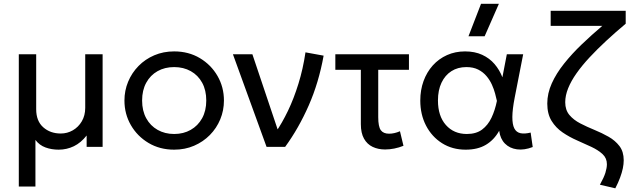

<svg xmlns="http://www.w3.org/2000/svg" viewBox="-20 -777 3339 1016"><path d="M79.5 210V-490H171.5V-199Q171.5 -136.5 208.8 -103.5Q246 -70.5 301.5 -70.5Q336 -70.5 365.5 -87.5Q395 -104.5 413 -135.2Q431 -166 431 -206.5V-490H523V0H438.5V-60Q408.5 -21.5 370.8 -3.2Q333 15 290.5 15Q252.5 15 220.5 3.2Q188.5 -8.5 167.5 -36.5V210Z M901.5 15Q825.5 15 766 -20.5Q706.5 -56 672.5 -115Q638.5 -174 638.5 -245Q638.5 -297.5 658 -344.5Q677.5 -391.5 713 -427.8Q748.5 -464 796.5 -484.5Q844.5 -505 901.5 -505Q978 -505 1037.5 -469.5Q1097 -434 1131 -375Q1165 -316 1165 -245Q1165 -192.5 1145.5 -145.5Q1126 -98.5 1090.5 -62.5Q1055 -26.5 1007 -5.8Q959 15 901.5 15ZM901.5 -68Q951 -68 989.2 -89.8Q1027.5 -111.5 1049.5 -151.2Q1071.5 -191 1071.5 -245Q1071.5 -299.5 1049.8 -339.2Q1028 -379 989.5 -400.5Q951 -422 901.5 -422Q852 -422 813.8 -400.5Q775.5 -379 753.8 -339.2Q732 -299.5 732 -245Q732 -191 753.8 -151.2Q775.5 -111.5 814 -89.8Q852.5 -68 901.5 -68Z M1390.5 0 1212.5 -490H1315.5L1461.5 -55.5L1438 -75.5Q1472.5 -125.5 1503.8 -190.5Q1535 -255.5 1559.2 -333.8Q1583.5 -412 1596.5 -500L1692.5 -482.5Q1667 -340.5 1613.8 -219.2Q1560.5 -98 1489 0Z M2018 14Q1981 14 1952 0.2Q1923 -13.5 1906.2 -43.2Q1889.5 -73 1889.5 -120V-407.5H1754.5V-490H2144V-407.5H1981.5V-157Q1981.5 -107 1995 -88.2Q2008.5 -69.5 2039 -69.5Q2053 -69.5 2067.2 -72.8Q2081.5 -76 2096.5 -82.5L2115 -5.5Q2091.5 4 2066.5 9Q2041.5 14 2018 14Z M2444 15Q2373.5 15 2319.2 -19.2Q2265 -53.5 2234.5 -112.2Q2204 -171 2204 -245Q2204 -300.5 2221.2 -348Q2238.5 -395.5 2270.2 -430.8Q2302 -466 2345.5 -485.5Q2389 -505 2441 -505Q2492.5 -505 2531.5 -487Q2570.5 -469 2597 -438Q2623.5 -407 2638.5 -368L2662 -490H2748.5L2703.5 -260Q2691.5 -198.5 2691.2 -158.5Q2691 -118.5 2701.5 -97.8Q2712 -77 2734 -72.2Q2756 -67.5 2788 -75.5L2799 1Q2754 18.5 2715.5 13.2Q2677 8 2652 -17.2Q2627 -42.5 2621.5 -85Q2594.5 -36.5 2551.2 -10.8Q2508 15 2444 15ZM2450.5 -68Q2499.5 -68 2530.8 -91.2Q2562 -114.5 2580.8 -154Q2599.5 -193.5 2609.5 -243Q2606 -259 2600 -281.8Q2594 -304.5 2583 -329Q2572 -353.5 2554.2 -374.5Q2536.5 -395.5 2510.5 -408.8Q2484.5 -422 2448 -422Q2402.5 -422 2368.8 -400.5Q2335 -379 2316.2 -339.2Q2297.5 -299.5 2297.5 -245.5Q2297.5 -163 2339.5 -115.5Q2381.5 -68 2450.5 -68ZM2459 -585 2525.5 -757H2620L2544.5 -585Z M3236 219.5 3154.5 200.5Q3176 162 3183.8 136.5Q3191.5 111 3191.5 92Q3191.5 60 3168.8 38.8Q3146 17.5 3110 0.5Q3074 -16.5 3033.8 -34Q2993.5 -51.5 2957.5 -76Q2921.5 -100.5 2898.8 -137.2Q2876 -174 2876 -229Q2876 -283 2899.8 -335.8Q2923.5 -388.5 2964.8 -440.2Q3006 -492 3058.2 -542Q3110.5 -592 3167 -640H2894V-720H3291V-651.5Q3236 -605.5 3187.8 -560.8Q3139.5 -516 3099.5 -473Q3059.5 -430 3030.8 -389.2Q3002 -348.5 2986.5 -310Q2971 -271.5 2971 -236Q2971 -195 2993.2 -168.5Q3015.5 -142 3051 -123.8Q3086.5 -105.5 3125.8 -89.5Q3165 -73.5 3200.2 -53.5Q3235.5 -33.5 3258 -4Q3280.5 25.5 3280.5 71Q3280.5 91 3275.8 114Q3271 137 3261.2 163.2Q3251.5 189.5 3236 219.5Z"/></svg>

Font: Geologica Roman Light
Style: Regular
Weight: 300
Designer: Sindre Bremnes, Frode Helland
Foundry: Monokrom Skriftforlag AS
Version: Version 1.010;gftools[0.9.28]